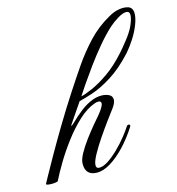

<svg xmlns="http://www.w3.org/2000/svg" viewBox="-104 -774 807 874"><g transform="rotate(-15 299.5 -337.0)"><path d="M248 10Q193 10 193 -45Q193 -65 208.5 -93Q224 -121 246 -150.5Q268 -180 288 -204Q308 -228 318 -239Q348 -275 348 -290Q348 -301 335 -301Q325 -301 316 -297Q279 -284 241 -249Q203 -214 168.5 -168.5Q134 -123 107 -78Q80 -33 64 0Q63 3 53.5 4.5Q44 6 33 6Q23 6 15.5 4.5Q8 3 8 0Q8 0 26 -33Q44 -66 75 -120.5Q106 -175 145.5 -241Q185 -307 228 -373Q263 -427 300 -481Q337 -535 381.5 -582.5Q426 -630 483 -662Q505 -675 522.5 -679.5Q540 -684 553 -684Q566 -684 576 -681Q599 -675 599 -646Q599 -624 587 -593.5Q575 -563 556 -533.5Q537 -504 517 -481Q463 -422 411 -389.5Q359 -357 317.5 -343.5Q276 -330 254 -325Q246 -314 231 -291.5Q216 -269 198 -243Q188 -229 188 -226Q188 -225 192 -227.5Q196 -230 201 -235Q227 -261 255.5 -283Q284 -305 313 -316Q334 -324 355 -324Q375 -324 390.5 -316.5Q406 -309 406 -292Q406 -277 391 -256Q378 -239 354.5 -207Q331 -175 306.5 -139Q282 -103 265 -71.5Q248 -40 248 -24Q248 -9 262 -9Q282 -9 306.5 -25.5Q331 -42 356 -66.5Q381 -91 401.5 -117Q422 -143 434 -162Q438 -164 441 -164Q451 -164 446 -153Q416 -106 381 -69Q346 -32 311.5 -11Q277 10 248 10ZM267 -344Q286 -348 320.5 -363Q355 -378 398.5 -408Q442 -438 487 -488Q505 -508 528.5 -538Q552 -568 564 -593Q572 -611 575.5 -623.5Q579 -636 579 -644Q579 -662 563 -662Q547 -662 523 -647.5Q499 -633 480 -616Q449 -588 415 -547.5Q381 -507 350.5 -465Q320 -423 297.5 -390Q275 -357 267 -344Z"/></g></svg>

Font: Fleur De Leah
Style: Regular
Weight: 400
Designer: Robert E. Leuschke
Foundry: Robert E. Leuschke
Version: Version 1.010; ttfautohint (v1.8.3)